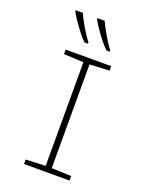

<svg xmlns="http://www.w3.org/2000/svg" viewBox="-172 -1039 875 1126"><g transform="rotate(20 265.0 -475.5)"><path d="M123 0V-28L246 -33V-680L123 -686V-714H407V-686L284 -680V-33L407 -28V0ZM350 -791Q333 -806 310.5 -834Q288 -862 267.5 -892Q247 -922 235 -944V-951H280Q290 -929 306.5 -899Q323 -869 340.5 -841.5Q358 -814 370 -800V-791ZM213 -791Q196 -806 174 -834Q152 -862 131.5 -892Q111 -922 99 -944V-951H144Q154 -928 170.5 -898Q187 -868 204.5 -841Q222 -814 234 -800V-791Z"/></g></svg>

Font: Noto Sans Mono Condensed ExtraLight
Style: Regular
Weight: 200
Width: 3
Designer: Monotype Design Team
Foundry: Monotype Imaging Inc.
Version: Version 2.014; ttfautohint (v1.8.4.7-5d5b)